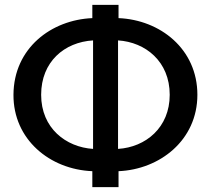

<svg xmlns="http://www.w3.org/2000/svg" viewBox="-20 -764 862 784"><path d="M357 0H464V-65C632 -72 786 -191 786 -377C786 -564 634 -683 464 -690V-744H357V-690C190 -683 36 -568 35 -377C34 -195 183 -72 357 -65ZM360 -156C250 -163 148 -240 148 -377C148 -512 243 -592 360 -599ZM462 -156V-599C574 -592 673 -513 673 -377C673 -243 575 -163 462 -156Z"/></svg>

Font: FIGSv2-sans-serif SemiBold
Style: Regular
Weight: 600
Designer: Matt McInerney, Pablo Impallari, Rodrigo Fuenzalida,Mirko Velimirovic
Foundry: Matt McInerney, Pablo Impallari, Rodrigo Fuenzalida
Version: Version 4.021;hotconv 1.0.109;makeotfexe 2.5.65596